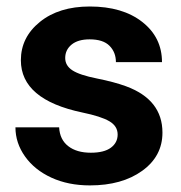

<svg xmlns="http://www.w3.org/2000/svg" viewBox="-20 -558 554 588"><path d="M340.3 -146Q340.3 -171.9 314.7 -186.8Q289.1 -201.7 232.4 -213.4Q43.9 -252.9 43.9 -373.5Q43.9 -443.8 102.3 -491Q160.6 -538.1 254.9 -538.1Q355.5 -538.1 415.8 -490.7Q476.1 -443.4 476.1 -367.7H335Q335 -397.9 315.4 -417.7Q295.9 -437.5 254.4 -437.5Q218.8 -437.5 199.2 -421.4Q179.7 -405.3 179.7 -380.4Q179.7 -356.9 201.9 -342.5Q224.1 -328.1 276.9 -317.6Q329.6 -307.1 365.7 -293.9Q477.5 -252.9 477.5 -151.9Q477.5 -79.6 415.5 -34.9Q353.5 9.8 255.4 9.8Q189 9.8 137.5 -13.9Q85.9 -37.6 56.6 -78.9Q27.3 -120.1 27.3 -168H161.1Q163.1 -130.4 189 -110.4Q214.8 -90.3 258.3 -90.3Q298.8 -90.3 319.6 -105.7Q340.3 -121.1 340.3 -146Z"/></svg>

Font: Roboto-o
Style: o-Bold
Weight: 700
Designer: Google
Version: Version 2.134; 2016; ttfautohint (v1.6)